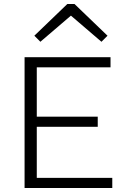

<svg xmlns="http://www.w3.org/2000/svg" viewBox="-20 -941 654 961"><path d="M151.9 -762.2 316.9 -920.9H353L518.1 -762.2L487.8 -731.9L335 -862.8L182.1 -731.9ZM103 -654.8H533.2V-604H164.1V-356.9H469.2V-306.2H164.1V-50.8H542V0H103Z"/></svg>

Font: IntelOne Mono Light
Style: Regular
Weight: 300
Designer: Fred Shallcrass
Foundry: Frere-Jones Type LLC
Version: Version 1.200;hotconv 1.1.0;makeotfexe 2.6.0;FJTRelease1.2